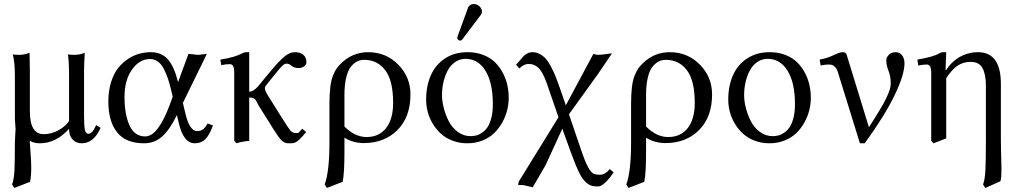

<svg xmlns="http://www.w3.org/2000/svg" viewBox="-20 -702 5091 957"><path d="M398.9 -342.8V-124Q398.9 -73.7 403.1 -54.4Q407.2 -35.2 420.4 -35.2Q430.2 -35.2 439.2 -44.7Q448.2 -54.2 459.5 -78.6L481.4 -64.9Q447.8 12.2 386.7 12.2Q359.9 12.2 342 -6.6Q324.2 -25.4 324.2 -60.1Q259.3 12.2 178.7 12.2Q148.9 12.2 129.4 0Q128.4 2 128.4 6.8Q128.4 12.2 132.1 57.1Q135.7 102.1 135.7 133.3Q135.7 175.3 129.9 204.1L51.3 234.9L40 217.3Q49.3 193.4 51.8 151.1Q54.2 108.9 54.2 7.3Q54.2 -6.8 55.9 -27.8Q57.6 -48.8 57.6 -59.1Q57.6 -63.5 55.9 -82.3Q54.2 -101.1 54.2 -111.8V-322.3Q54.2 -394.5 43.5 -430.7Q54.2 -428.7 77.6 -428.7Q103 -428.7 127.4 -439Q128.9 -375 128.9 -342.8V-147.5Q128.9 -33.2 197.8 -33.2Q236.3 -33.2 271.5 -52.7Q306.6 -72.3 324.2 -98.6V-322.3Q324.2 -396.5 318.4 -430.7Q329.1 -428.7 352.5 -428.7Q377.9 -428.7 402.3 -439Q398.9 -375 398.9 -342.8Z M891.6 -189 905.3 -131.3Q915 -91.3 929.4 -70.1Q943.8 -48.8 960.9 -48.8Q980.5 -48.8 991.2 -56.4Q1002 -64 1014.6 -86.4L1041.5 -76.7Q1024.4 -29.3 1003.7 -8.5Q982.9 12.2 950.7 12.2Q894.5 12.2 871.1 -88.9L861.8 -128.4Q824.7 -53.2 786.9 -20.5Q749 12.2 698.2 12.2Q606.4 12.2 563.2 -43Q520 -98.1 520 -195.8Q520 -249 533.4 -292Q546.9 -335 568.4 -362.3Q589.8 -389.6 618.2 -408.2Q646.5 -426.8 674.8 -434.3Q703.1 -441.9 731.9 -441.9Q786.6 -441.9 818.1 -404.5Q849.6 -367.2 867.2 -293V-292L919.4 -433.6Q926.8 -433.6 943.1 -431.2Q959.5 -428.7 967.3 -428.7Q975.1 -428.7 990.2 -431.2Q1005.4 -433.6 1011.2 -433.6ZM840.8 -219.7 835.9 -241.2Q826.7 -280.8 817.6 -308.3Q808.6 -335.9 795.9 -359.9Q783.2 -383.8 766.1 -395.8Q749 -407.7 727.1 -407.7Q675.3 -407.7 637.9 -355.2Q600.6 -302.7 600.6 -219.2Q600.6 -131.3 625.7 -76.7Q650.9 -22 703.6 -22Q736.8 -22 767.6 -63.2Q798.3 -104.5 825.7 -178.7Z M1507.3 -391.6Q1507.3 -379.4 1495.6 -371.1Q1483.9 -362.8 1469.2 -362.8Q1444.8 -362.8 1430.2 -376Q1420.4 -384.8 1407.7 -384.8Q1397.5 -384.8 1384 -371.1Q1370.6 -357.4 1338.9 -317.4L1304.2 -273.9Q1300.3 -269 1300.3 -261.2Q1300.3 -250 1317.4 -222.7L1390.1 -106.9Q1419.9 -59.6 1427.7 -51.3Q1439.5 -38.6 1452.6 -38.6Q1454.1 -38.6 1456.5 -38.6Q1459 -38.6 1460 -38.6Q1465.3 -38.6 1469.2 -41.7Q1473.1 -44.9 1486.8 -60.5Q1505.4 -43.9 1505.9 -43.9Q1484.4 -17.6 1471.2 -5.6Q1458 6.3 1449.5 9.3Q1440.9 12.2 1427.2 12.2Q1425.8 12.2 1421.9 12.2Q1418 12.2 1415.5 12.2Q1397.9 12.2 1382.8 -2.9Q1367.7 -18.1 1339.8 -63L1266.6 -180.2Q1264.6 -184.1 1261.2 -191.4Q1257.8 -198.7 1255.6 -201.7Q1253.4 -204.6 1249.3 -208.7Q1245.1 -212.9 1238.5 -214.4Q1231.9 -215.8 1222.2 -215.8V0Q1183.6 3.9 1158.7 12.2L1147.5 0V-337.4Q1147.5 -363.8 1141.8 -373Q1136.2 -382.3 1125 -382.3Q1107.4 -382.3 1083 -377.4L1078.1 -404.8Q1153.3 -417 1187 -436Q1197.3 -441.9 1207 -441.9H1222.2V-245.1Q1244.1 -245.1 1269.5 -275.4L1307.6 -321.8Q1334.5 -354.5 1348.1 -370.1Q1361.8 -385.7 1382.1 -405.8Q1402.3 -425.8 1418.5 -433.8Q1434.6 -441.9 1450.7 -441.9Q1475.6 -441.9 1491.5 -429.2Q1507.3 -416.5 1507.3 -391.6Z M1688 204.1 1609.4 234.9 1598.1 217.3Q1622.1 155.3 1622.1 7.3V-184.1Q1622.1 -233.4 1626.5 -268.8Q1630.9 -304.2 1640.1 -326.2Q1649.4 -348.1 1657 -359.4Q1664.6 -370.6 1677.2 -383.3Q1735.4 -441.9 1814.9 -441.9Q1904.3 -441.9 1965.1 -379.9Q2025.9 -317.9 2025.9 -231.4Q2025.9 -118.7 1960.9 -53.7Q1896 11.2 1793 11.2Q1740.7 11.2 1696.8 -15.6V58.1Q1696.8 161.6 1688 204.1ZM1939.5 -189Q1939.5 -300.8 1900.1 -352.3Q1860.8 -403.8 1795.4 -403.8Q1777.3 -403.8 1761.5 -396.5Q1745.6 -389.2 1730.2 -371.1Q1714.8 -353 1705.8 -316.4Q1696.8 -279.8 1696.8 -227.5V-71.3Q1749 -19 1807.1 -19Q1869.6 -19 1904.5 -63.7Q1939.5 -108.4 1939.5 -189Z M2341.3 -682.1Q2356.4 -682.1 2369.4 -670.7Q2382.3 -659.2 2382.3 -644Q2382.3 -635.7 2377.4 -628.9L2285.6 -507.3Q2279.8 -499.5 2274.4 -499.5Q2268.6 -499.5 2263.9 -503.7Q2259.3 -507.8 2259.3 -513.2Q2259.3 -515.6 2261.2 -522.5L2313.5 -665Q2316.4 -672.9 2324.5 -677.5Q2332.5 -682.1 2341.3 -682.1ZM2104 -205.1Q2104 -273.9 2127.7 -327.1Q2151.4 -380.4 2198.7 -411.1Q2246.1 -441.9 2310.5 -441.9Q2353.5 -441.9 2388.7 -428.2Q2423.8 -414.6 2447 -391.8Q2470.2 -369.1 2486.1 -339.1Q2502 -309.1 2508.8 -277.8Q2515.6 -246.6 2515.6 -214.4Q2515.6 -183.6 2507.8 -152.3Q2500 -121.1 2483.4 -91.3Q2466.8 -61.5 2443.1 -38.6Q2419.4 -15.6 2384.8 -1.7Q2350.1 12.2 2309.1 12.2Q2270 12.2 2236.3 -0.5Q2202.6 -13.2 2178.7 -34.7Q2154.8 -56.2 2137.7 -84.2Q2120.6 -112.3 2112.3 -143.1Q2104 -173.8 2104 -205.1ZM2300.3 -408.7Q2271.5 -408.7 2248.5 -392.8Q2225.6 -377 2211.7 -350.8Q2197.8 -324.7 2190.4 -293.2Q2183.1 -261.7 2183.1 -228Q2183.1 -197.8 2191.9 -163.6Q2200.7 -129.4 2217 -97.4Q2233.4 -65.4 2262 -44.4Q2290.5 -23.4 2325.7 -23.4Q2340.8 -23.4 2354.7 -27.1Q2368.7 -30.8 2384 -41.5Q2399.4 -52.2 2410.6 -69.1Q2421.9 -85.9 2429.2 -115.2Q2436.5 -144.5 2436.5 -182.1Q2436.5 -290 2399.7 -349.4Q2362.8 -408.7 2300.3 -408.7Z M2716.3 -254.9Q2693.8 -326.7 2671.6 -355Q2649.4 -383.3 2614.3 -383.3Q2590.8 -383.3 2568.8 -360.8L2552.2 -379.4Q2559.1 -386.2 2570.8 -400.4Q2582.5 -414.6 2589.4 -421.9Q2596.2 -429.2 2608.2 -435.5Q2620.1 -441.9 2633.3 -441.9Q2652.8 -441.9 2669.7 -433.1Q2686.5 -424.3 2699.5 -410.2Q2712.4 -396 2725.6 -371.3Q2738.8 -346.7 2749 -321.3Q2759.3 -295.9 2772 -258.8L2800.3 -177.2L2937.5 -433.1Q2953.1 -428.7 2960.4 -428.7Q2971.2 -428.7 2988.5 -430.7Q3005.9 -432.6 3018.1 -434.6L3030.3 -436L2959.5 -331.5L2815.9 -132.3L2877 46.9Q2896.5 104.5 2910.9 130.6Q2925.3 156.7 2937 162.8Q2948.7 168.9 2971.7 168.9Q2995.6 168.9 3019.5 140.6L3038.1 156.7Q3019.5 186.5 2998 207Q2976.6 227.5 2959.5 227.5Q2942.4 227.5 2929.2 223.9Q2916 220.2 2904.3 210Q2892.6 199.7 2883.5 187.5Q2874.5 175.3 2863.8 152.3Q2853 129.4 2844.2 106.9Q2835.4 84.5 2821.8 47.4L2782.7 -60.5L2699.2 121.6L2635.3 231.4L2588.9 220.7L2562.5 219.7L2565.4 203.6L2763.7 -117.7Z M3191.4 204.1 3112.8 234.9 3101.6 217.3Q3125.5 155.3 3125.5 7.3V-184.1Q3125.5 -233.4 3129.9 -268.8Q3134.3 -304.2 3143.6 -326.2Q3152.8 -348.1 3160.4 -359.4Q3168 -370.6 3180.7 -383.3Q3238.8 -441.9 3318.4 -441.9Q3407.7 -441.9 3468.5 -379.9Q3529.3 -317.9 3529.3 -231.4Q3529.3 -118.7 3464.4 -53.7Q3399.4 11.2 3296.4 11.2Q3244.1 11.2 3200.2 -15.6V58.1Q3200.2 161.6 3191.4 204.1ZM3442.9 -189Q3442.9 -300.8 3403.6 -352.3Q3364.3 -403.8 3298.8 -403.8Q3280.8 -403.8 3264.9 -396.5Q3249 -389.2 3233.6 -371.1Q3218.3 -353 3209.2 -316.4Q3200.2 -279.8 3200.2 -227.5V-71.3Q3252.4 -19 3310.5 -19Q3373 -19 3408 -63.7Q3442.9 -108.4 3442.9 -189Z M3609.9 -205.1Q3609.9 -273.9 3633.5 -327.1Q3657.2 -380.4 3704.6 -411.1Q3752 -441.9 3816.4 -441.9Q3859.4 -441.9 3894.5 -428.2Q3929.7 -414.6 3952.9 -391.8Q3976.1 -369.1 3991.9 -339.1Q4007.8 -309.1 4014.6 -277.8Q4021.5 -246.6 4021.5 -214.4Q4021.5 -183.6 4013.7 -152.3Q4005.9 -121.1 3989.3 -91.3Q3972.7 -61.5 3949 -38.6Q3925.3 -15.6 3890.6 -1.7Q3856 12.2 3814.9 12.2Q3775.9 12.2 3742.2 -0.5Q3708.5 -13.2 3684.6 -34.7Q3660.6 -56.2 3643.6 -84.2Q3626.5 -112.3 3618.2 -143.1Q3609.9 -173.8 3609.9 -205.1ZM3806.2 -408.7Q3777.3 -408.7 3754.4 -392.8Q3731.4 -377 3717.5 -350.8Q3703.6 -324.7 3696.3 -293.2Q3689 -261.7 3689 -228Q3689 -197.8 3697.8 -163.6Q3706.5 -129.4 3722.9 -97.4Q3739.3 -65.4 3767.8 -44.4Q3796.4 -23.4 3831.5 -23.4Q3846.7 -23.4 3860.6 -27.1Q3874.5 -30.8 3889.9 -41.5Q3905.3 -52.2 3916.5 -69.1Q3927.7 -85.9 3935.1 -115.2Q3942.4 -144.5 3942.4 -182.1Q3942.4 -290 3905.5 -349.4Q3868.7 -408.7 3806.2 -408.7Z M4155.8 -343.8Q4150.9 -359.9 4141.6 -368.7Q4132.3 -377.4 4125.2 -378.9Q4118.2 -380.4 4107.4 -380.4Q4094.7 -380.4 4070.3 -375.5L4065.4 -404.8Q4097.7 -411.1 4120.4 -420.7Q4143.1 -430.2 4155.5 -436Q4168 -441.9 4180.7 -441.9Q4196.3 -441.9 4200.2 -428.7L4311 -67.9Q4374 -164.6 4397 -211.7Q4419.9 -258.8 4419.9 -285.6Q4419.9 -320.3 4408.7 -348.9Q4397.5 -377.4 4397.5 -401.4Q4397.5 -415.5 4410.2 -428.7Q4422.9 -441.9 4443.8 -441.9Q4465.3 -441.9 4476.8 -425.8Q4488.3 -409.7 4488.3 -386.7Q4488.3 -329.1 4438.7 -226.6Q4389.2 -124 4290 12.2H4266.1Z M4968.8 3.4Q4968.8 30.3 4970.2 76.4Q4971.7 122.6 4971.7 140.6Q4971.7 181.2 4966.8 201.2L4891.1 234.9L4879.9 217.3Q4889.2 193.4 4891.6 147Q4894 100.6 4894 3.4V-276.4Q4894 -331.1 4877.2 -362.3Q4860.4 -393.6 4818.4 -393.6Q4778.8 -393.6 4750 -372.6Q4721.2 -351.6 4696.3 -312V-12.2L4632.8 12.2L4621.6 0V-335.4Q4621.6 -361.8 4616 -371.1Q4610.4 -380.4 4599.1 -380.4Q4581.5 -380.4 4557.1 -375.5L4552.2 -404.8Q4632.3 -418.5 4660.6 -435.5Q4670.4 -441.9 4681.2 -441.9H4696.3L4692.9 -353H4696.3Q4702.1 -362.3 4709.2 -371.6Q4716.3 -380.9 4731 -394.3Q4745.6 -407.7 4762 -417.5Q4778.3 -427.2 4803 -434.6Q4827.6 -441.9 4854.5 -441.9Q4968.8 -441.9 4968.8 -283.7Z"/></svg>

Font: Libertinage
Style: l
Weight: 400
Designer: OSP
Foundry: OSP
Version: Version 1.0; 2008; OFL relea